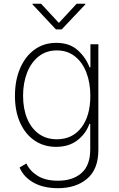

<svg xmlns="http://www.w3.org/2000/svg" viewBox="-20 -780 630 1016"><path d="M286.6 215.8Q210 215.8 157.7 186.5Q105.5 157.2 83.5 106.4L119.6 85Q137.7 124.5 179.2 150.4Q220.7 176.3 286.6 176.3Q365.2 176.3 411.4 135.5Q457.5 94.7 457.5 11.2V-124.5H453.1Q434.1 -71.8 389.2 -37.4Q344.2 -2.9 276.9 -2.9Q212.4 -2.9 163.3 -36.1Q114.3 -69.3 86.7 -130.1Q59.1 -190.9 59.1 -272.9Q59.1 -354.5 86.2 -418Q113.3 -481.4 162.4 -517.3Q211.4 -553.2 277.8 -553.2Q348.1 -553.2 391.1 -514.6Q434.1 -476.1 453.6 -423.8H458.5V-545.9H500.5V13.2Q500.5 115.2 441.4 165.5Q382.3 215.8 286.6 215.8ZM280.8 -43Q362.8 -43 410.4 -104.7Q458 -166.5 458 -273.4Q458 -342.3 437 -396.5Q416 -450.7 376.2 -481.9Q336.4 -513.2 280.8 -513.2Q224.6 -513.2 184.6 -481.4Q144.5 -449.7 123.3 -395.3Q102.1 -340.8 102.1 -273.4Q102.1 -205.1 123.5 -153.1Q145 -101.1 185.1 -72Q225.1 -43 280.8 -43ZM197.3 -760.3 291.5 -658.7 385.7 -760.3H431.6V-756.8L306.6 -624.5H275.9L151.9 -756.8V-760.3Z"/></svg>

Font: Inter Extra Light
Style: Regular
Weight: 200
Designer: Rasmus Andersson
Foundry: rsms
Version: Version 4.000;git-3c8e0fc